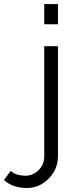

<svg xmlns="http://www.w3.org/2000/svg" viewBox="-137 -750 382 951"><path d="M-3.4 181.3Q-35.9 181.3 -65.3 172Q-94.6 162.8 -117.5 141.6L-83.8 96.5Q-68.7 110.4 -49.1 115.4Q-29.6 120.4 -10.7 120.4Q13.1 120.4 34.1 108.2Q55.2 96 68.6 74.6Q82.1 53.2 82.1 26.8V-521.1H150.1V22.6Q150.1 68.6 127.8 104.6Q105.6 140.6 70.8 161Q36.1 181.3 -3.4 181.3ZM82.1 -629.7V-730H150.1V-629.7Z"/></svg>

Font: Raleway Thin
Style: Regular
Weight: 100
Designer: Matt McInerney, Pablo Impallari, Rodrigo Fuenzalida
Foundry: Matt McInerney, Pablo Impallari, Rodrigo Fuenzalida
Version: Version 4.026